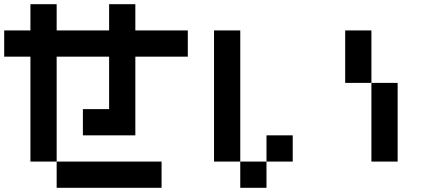

<svg xmlns="http://www.w3.org/2000/svg" viewBox="-20 -895 2040 915"><path d="M0 -625V-750H125V-875H250V-750H500V-875H625V-750H875V-625H625V-250H375V-375H500V-625H250V-125H125V-625ZM250 -125H750V0H250Z M1000 -125V-750H1125V-125ZM1125 -125H1250V0H1125ZM1250 -125V-250H1375V-125ZM1625 -500V-750H1750V-500ZM1750 -125V-500H1875V-125Z"/></svg>

Font: Galmuri7 Regular
Style: Regular
Weight: 400
Designer: Lee Minseo (quiple)
Version: Version 2.399;hotconv 1.1.1;makeotfexe 2.6.0 DEVELOPMENT